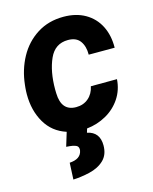

<svg xmlns="http://www.w3.org/2000/svg" viewBox="-115 -615 736 921"><g transform="rotate(-15 253.0 -154.5)"><path d="M359.9 -331.1Q360.4 -372.6 341.6 -398.7Q322.8 -424.8 281.7 -424.8Q216.8 -424.8 189 -362.8Q161.1 -300.8 161.1 -211.9L161.6 -191.9Q164.1 -103.5 237.3 -103.5Q273.4 -103.5 298.3 -124.8Q323.2 -146 330.6 -182.1L460.4 -182.6Q457 -129.9 429.2 -88.1Q401.4 -46.4 356.9 -21.5Q312.5 3.4 260.7 8.8L254.9 28.3Q315.9 41 315.9 107.4Q315.9 153.3 288.3 179.9Q260.7 206.5 214.8 217.3Q170.9 227.1 133.8 228.5L137.7 146Q193.4 142.6 200.7 102.5Q201.2 100.1 201.2 96.2Q201.2 80.6 187 75.4Q172.9 70.3 158.9 69.3Q145 68.4 141.1 67.9L162.1 -1Q94.2 -22.9 59.1 -83Q23.9 -143.1 23.9 -223.6Q23.9 -239.7 25.4 -256.3L26.9 -270.5Q34.7 -344.2 68.1 -405.3Q101.6 -466.3 158.2 -502.2Q214.8 -538.1 289.1 -538.1Q351.6 -538.1 397 -512Q442.4 -485.8 466.1 -439Q489.7 -392.1 488.8 -331.1Z"/></g></svg>

Font: Mardoto
Style: Bold Italic
Weight: 700
Italic angle: -12°
Designer: Christian Robertson, Vahan Hovhannisyan
Foundry: Google
Version: Version 1.000